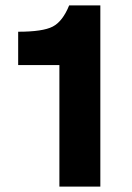

<svg xmlns="http://www.w3.org/2000/svg" viewBox="-20 -688 488 708"><path d="M47 -571Q138 -571 174.5 -590Q211 -609 235 -668H350V0H199V-448H47Z"/></svg>

Font: Atkinson Hyperlegible Pro
Style: Bold
Weight: 700
Designer: Elliott Scott, Megan Eiswerth, Linus Boman, Theodore Petrosky, Jacob Perez
Foundry: Braille Institute
Version: Version 1.5.1